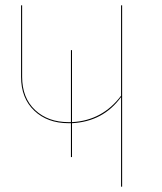

<svg xmlns="http://www.w3.org/2000/svg" viewBox="-20 -700 607 720"><path d="M438 -680V0H434V-336Q367 -244 250 -238V-111H246V-238H237Q158 -238 108.5 -285Q59 -332 59 -412V-680H63V-412Q63 -333 111.5 -287.5Q160 -242 237 -242H246V-512H250V-242Q364 -248 434 -341V-680Z"/></svg>

Font: FiraGO Four
Style: Regular
Weight: 100
Designer: bBox Type
Foundry: bBox Type GmbH
Version: Version 1.001